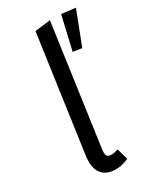

<svg xmlns="http://www.w3.org/2000/svg" viewBox="-192 -818 759 900"><g transform="rotate(-30 187.0 -368.0)"><path d="M148 -99Q147 -94 147 -86Q147 -71 153 -64.5Q159 -58 174 -58Q190 -58 211 -65L228 -4Q192 12 158 12Q114 12 89.5 -12Q65 -36 65 -83Q65 -102 67 -113L155 -738L239 -748ZM374 -738 305 -559 257 -566 299 -747Z"/></g></svg>

Font: FiraGO Book
Style: Italic
Weight: 350
Italic angle: -8°
Designer: bBox Type GmbH
Foundry: bBox Type GmbH
Version: Version 1.001